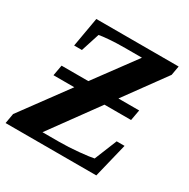

<svg xmlns="http://www.w3.org/2000/svg" viewBox="-152 -792 913 928"><g transform="rotate(30 304.5 -327.5)"><path d="M198.7 -315.9H82.5L93.3 -375.5H242.7L410.6 -603H316.9Q268.6 -603 229 -599.9Q189.5 -596.7 173.8 -593.3L140.6 -490.2H97.2L126 -654.8H585.4L576.2 -603L410.6 -375.5H526.4L515.6 -315.9H367.2L174.3 -50.8H265.6Q318.8 -50.8 376.7 -56.4Q434.6 -62 456.1 -66.9L506.8 -191.9H550.8L503.9 0H-2.4L7.3 -55.7Z"/></g></svg>

Font: Liberation Serif
Style: Bold Italic
Weight: 700
Italic angle: -16.333°
Designer: Steve Matteson
Foundry: Ascender Corporation
Version: Version 2.1.5